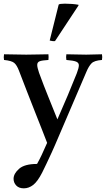

<svg xmlns="http://www.w3.org/2000/svg" viewBox="-36 -772 577 1047"><path d="M94 255Q67 255 52.5 239.5Q38 224 38 203Q38 175 68 148.5Q98 122 166 122Q179 99 191.5 72.5Q204 46 221 7Q210 -21 193 -65Q176 -109 154.5 -162.5Q133 -216 111 -273.5Q89 -331 68 -385Q56 -417 41.5 -429Q27 -441 -14 -445Q-17 -459 -14 -476Q15 -476 45 -475Q75 -474 107 -474Q136 -474 170 -475Q204 -476 228 -476Q230 -461 228 -445Q194 -443 180.5 -438Q167 -433 167 -418Q167 -404 177 -375Q203 -304 227.5 -244Q252 -184 277 -121Q309 -194 333.5 -252Q358 -310 383 -373Q394 -402 394 -416Q394 -430 379 -436Q364 -442 326 -445Q323 -461 326 -476Q351 -476 377.5 -475Q404 -474 434 -474Q454 -474 477.5 -475Q501 -476 520 -476Q523 -461 520 -445Q478 -442 463 -426.5Q448 -411 435 -380L264 19Q259 31 246 59.5Q233 88 218.5 118.5Q204 149 194 169Q169 218 145 236.5Q121 255 94 255ZM392 -746V-742L264 -548Q259 -547 250 -548Q241 -549 235 -551L284 -747Q289 -752 318 -752Q358 -752 392 -746Z"/></svg>

Font: Tiro Telugu
Style: Regular
Weight: 400
Designer: Telugu: John Hudson & Fiona Ross. Latin: John Hudson.
Foundry: Tiro Typeworks Ltd.
Version: Version 1.52